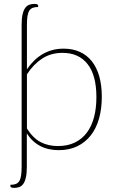

<svg xmlns="http://www.w3.org/2000/svg" viewBox="-20 -744 586 959"><path d="M114.5 -398Q130.5 -421.5 149.8 -440.5Q169 -459.5 191.8 -473Q214.5 -486.5 241 -493.8Q267.5 -501 298 -501Q343 -501 378.5 -485Q414 -469 438.5 -438.2Q463 -407.5 475.8 -362.8Q488.5 -318 488.5 -260.5Q488.5 -200.5 474.5 -151.2Q460.5 -102 433 -67.2Q405.5 -32.5 365.5 -13.2Q325.5 6 273.5 6Q167.5 6 114 -77.5V89.5Q114 122 109.2 142.5Q104.5 163 96.2 174.5Q88 186 76.2 190.2Q64.5 194.5 51 194.5Q32 194.5 32 186V179Q48 179 58.8 175Q69.5 171 76 161Q82.5 151 85.2 133.5Q88 116 88 89V-619.5Q88 -652 92.8 -672.5Q97.5 -693 106 -704.5Q114.5 -716 126.2 -720.2Q138 -724.5 151.5 -724.5Q170.5 -724.5 170.5 -716V-709Q154.5 -709 143.8 -705Q133 -701 126.5 -691Q120 -681 117.2 -663.5Q114.5 -646 114.5 -619ZM292.5 -480Q234 -480 190.2 -451.2Q146.5 -422.5 114.5 -372.5V-102Q145 -54 183 -34.2Q221 -14.5 269 -14.5Q318 -14.5 354.2 -32.2Q390.5 -50 414.2 -82Q438 -114 449.8 -159Q461.5 -204 461.5 -259Q461.5 -368.5 417.2 -424.2Q373 -480 292.5 -480Z"/></svg>

Font: Lato Thin
Style: Regular
Weight: 200
Designer: Lukasz Dziedzic
Foundry: tyPoland Lukasz Dziedzic
Version: Version 2.007; 2014-02-27